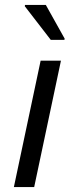

<svg xmlns="http://www.w3.org/2000/svg" viewBox="-20 -755 297 775"><path d="M36 0 144 -510H226L118 0ZM185 -594 80 -730 81 -735H165L241 -599L240 -594Z"/></svg>

Font: Saira
Style: Italic
Weight: 400
Italic angle: -12°
Designer: Hector Gatti with collaboration of the Omnibus-Type team
Foundry: Omnibus-Type
Version: Version 1.100; ttfautohint (v1.8.3)